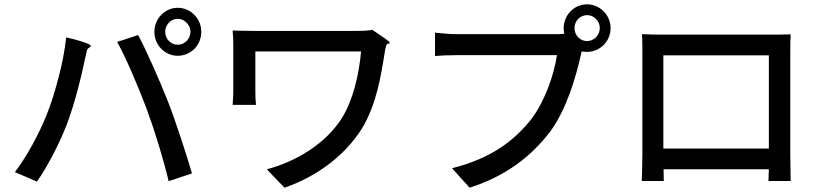

<svg xmlns="http://www.w3.org/2000/svg" viewBox="-20 -840 3800 888"><path d="M844 -651C833 -640 818 -633 802 -633C770 -633 744 -660 744 -693C744 -725 770 -753 802 -753C818 -753 833 -746 843 -735C854 -724 861 -709 861 -693C861 -677 854 -662 844 -651ZM879 -614C899 -634 911 -662 911 -693C911 -723 899 -751 879 -771C859 -792 832 -804 802 -804C743 -804 694 -754 694 -693C694 -631 743 -582 802 -582C832 -582 859 -594 879 -614ZM251 -483C235 -420 216 -359 195 -307C162 -225 108 -122 49 -44L100 -22L151 0C202 -74 256 -178 290 -267C326 -362 360 -500 372 -563C375 -574 378 -588 381 -603C386 -623 397 -617 400 -628C402 -636 339 -656 286 -667C280 -610 268 -545 251 -483ZM816 -203C796 -264 775 -324 757 -370C719 -467 657 -606 619 -678L522 -646C562 -574 621 -436 658 -337C696 -234 735 -107 760 -2L814 -20L868 -38C855 -83 836 -143 816 -203Z M1255 -14 1296 28C1447 -24 1575 -121 1653 -244C1722 -357 1743 -494 1760 -602C1761 -608 1763 -618 1766 -629C1771 -642 1781 -635 1783 -642C1785 -647 1738 -678 1702 -702C1683 -698 1655 -697 1630 -697C1571 -697 1197 -697 1162 -697C1120 -697 1082 -698 1056 -699C1058 -676 1059 -651 1059 -628C1059 -586 1059 -458 1059 -424C1059 -403 1058 -381 1056 -355H1109H1164C1161 -382 1161 -410 1161 -424C1161 -458 1161 -574 1161 -602C1228 -602 1593 -602 1650 -602C1640 -493 1613 -378 1562 -295C1486 -174 1347 -92 1214 -57Z M2737 -668C2726 -657 2711 -650 2695 -650C2663 -650 2637 -677 2637 -710C2637 -743 2663 -770 2695 -770C2711 -770 2726 -764 2736 -752C2748 -742 2754 -726 2754 -710C2754 -694 2747 -679 2737 -668ZM2326 -585C2428 -585 2528 -585 2556 -585C2543 -498 2502 -375 2438 -290C2360 -191 2254 -108 2071 -62L2111 -17L2152 28C2322 -26 2439 -119 2525 -232C2601 -335 2644 -486 2666 -584L2670 -602C2678 -601 2687 -600 2695 -600C2755 -600 2804 -649 2804 -710C2804 -770 2755 -820 2695 -820C2635 -820 2587 -770 2587 -710C2587 -701 2588 -693 2590 -684C2575 -682 2561 -682 2549 -682C2502 -682 2154 -682 2093 -682C2062 -682 2018 -686 1992 -689V-581C2016 -583 2054 -585 2093 -585C2124 -585 2225 -585 2326 -585Z M3171 -57H3293H3536L3534 -3H3637C3637 -11 3635 -94 3635 -127C3635 -172 3635 -548 3635 -599C3635 -626 3635 -655 3637 -681C3606 -680 3572 -680 3550 -680C3495 -680 3097 -680 3040 -680C3016 -680 2986 -680 2949 -682C2951 -657 2951 -624 2951 -599C2951 -554 2951 -175 2951 -127C2951 -89 2949 -12 2948 -3H3050L3049 -57ZM3292 -153H3048V-584H3292H3536V-153Z"/></svg>

Font: GenSekiGothic2 TW M
Style: Regular
Weight: 500
Version: Version 2.100;PS 2.1;hotconv 16.6.51;makeotf.lib2.5.65220 DE